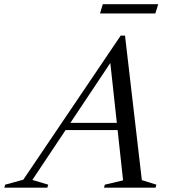

<svg xmlns="http://www.w3.org/2000/svg" viewBox="-95 -870 796 890"><path d="M187 -267 198.5 -300.5H524.5L513.5 -267ZM562.5 -35 630 -14 626 0H387L391 -14L475.5 -34L413.5 -604.5H434L55 -36L128.5 -14L124.5 0H-75L-71 -14L13 -37L464.5 -705H484.5ZM368.5 -807.5 381.5 -850.5H638.5L625 -807.5Z"/></svg>

Font: Newsreader 48pt
Style: Italic
Weight: 400
Italic angle: -17°
Version: Version 1.003